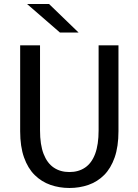

<svg xmlns="http://www.w3.org/2000/svg" viewBox="-20 -926 690 957"><path d="M326 11Q276 11 231.5 -4.5Q187 -20 153 -53.5Q119 -87 99.8 -141.2Q80.5 -195.5 80.5 -272V-700H179.5V-276.5Q179.5 -205 197.2 -159Q215 -113 247.8 -90.8Q280.5 -68.5 326 -68.5Q371.5 -68.5 404.2 -90.8Q437 -113 454.2 -159Q471.5 -205 471.5 -276.5V-700H570.5V-272Q570.5 -195.5 551.5 -141.2Q532.5 -87 499 -53.5Q465.5 -20 421 -4.5Q376.5 11 326 11ZM278.5 -764 115 -906H224.5L371.5 -764Z"/></svg>

Font: Trispace Thin
Style: Regular
Weight: 400
Version: Version 1.210